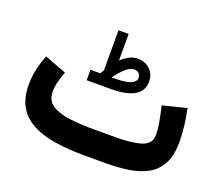

<svg xmlns="http://www.w3.org/2000/svg" viewBox="-111 -817 1121 976"><g transform="rotate(20 449.5 -328.5)"><path d="M362.3 -419.9Q365.2 -425.3 368.7 -430.4Q372.1 -435.5 374.5 -440.4V-657.2H429.2V-513.7Q449.2 -532.7 470.7 -543.9Q492.2 -555.2 516.1 -555.2Q557.6 -555.2 583.7 -529.8Q609.9 -504.4 609.9 -465.3Q609.4 -412.6 565.4 -387.9Q521.5 -363.3 440.9 -363.3H309.1V-419.9ZM440.4 -420.4Q502 -420.4 527.6 -432.4Q553.2 -444.3 553.2 -463.9Q553.2 -479 543.9 -488.3Q534.7 -497.6 518.6 -497.6Q498 -497.6 473.6 -476.8Q449.2 -456.1 423.3 -419.9ZM542.5 0H429.7Q345.2 0 274.2 -10.5Q203.1 -21 150.6 -47.4Q98.1 -73.7 69.1 -121.3Q40 -168.9 40 -243.2Q40 -287.1 49.8 -328.9Q59.6 -370.6 74.2 -406.2L191.9 -362.3Q183.6 -339.4 175 -308.8Q166.5 -278.3 166.5 -251Q166.5 -202.1 202.6 -178.7Q238.8 -155.3 298.6 -148.2Q358.4 -141.1 429.7 -141.1H543.9Q634.3 -141.1 684.8 -157.2Q735.4 -173.3 735.4 -222.2Q735.4 -254.4 727.8 -295.4Q720.2 -336.4 710.9 -373.5L839.4 -405.8Q849.1 -359.9 854.5 -314.7Q859.9 -269.5 859.9 -229Q859.9 -155.8 835.4 -110.4Q811 -64.9 767.3 -41Q723.6 -17.1 666 -8.5Q608.4 0 542.5 0Z"/></g></svg>

Font: Vazirmatn FD ExtraBold
Style: Regular
Weight: 800
Designer: Saber Rastikerdar
Foundry: Saber Rastikerdar
Version: Version 33.003